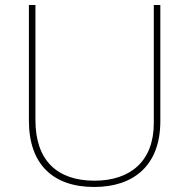

<svg xmlns="http://www.w3.org/2000/svg" viewBox="-20 -734 752 764"><path d="M618 -252V-714H592V-244C592 -92 498 -15 356 -15C207 -15 121 -96 121 -256V-714H95V-254C95 -81 190 10 355 10C510 10 618 -74 618 -252Z"/></svg>

Font: Noto Sans Arabic UI Th
Style: Regular
Weight: 100
Designer: Monotype Design Team, Nadine Chahine and Nizar Qandah
Foundry: Monotype Imaging Inc.
Version: Version 2.010